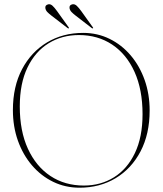

<svg xmlns="http://www.w3.org/2000/svg" viewBox="-20 -863 756 893"><path d="M367 -710Q433 -710 489.2 -682.5Q545.5 -655 587.5 -605.8Q629.5 -556.5 652.8 -490.8Q676 -425 676 -349Q676 -240 633.8 -159.2Q591.5 -78.5 517.8 -34.2Q444 10 350 10Q283.5 10 227 -17.5Q170.5 -45 128.5 -94.2Q86.5 -143.5 63.2 -209Q40 -274.5 40 -351Q40 -460.5 82.5 -541Q125 -621.5 198.8 -665.8Q272.5 -710 367 -710ZM643 -332Q643 -446 605.8 -528.5Q568.5 -611 501.8 -655.5Q435 -700 347 -700Q268 -700 205.8 -661.5Q143.5 -623 107.8 -549Q72 -475 72 -368Q72 -253.5 109.8 -171.2Q147.5 -89 214.5 -44.5Q281.5 0 370 0Q448.5 0 510.2 -38.5Q572 -77 607.5 -151.2Q643 -225.5 643 -332ZM246 -810.5 299 -736.5Q301.5 -733.5 300.5 -731.5Q299 -730 295 -732L218.5 -791Q207.5 -799.5 200.2 -807Q193 -814.5 191 -824.5Q188.5 -839.5 205 -843Q215 -845 224.8 -835.8Q234.5 -826.5 246 -810.5ZM358.5 -810.5 411.5 -736.5Q414 -733.5 413 -731.5Q411.5 -730 407.5 -732L331 -791Q320 -799.5 312.8 -807Q305.5 -814.5 303.5 -824.5Q301 -840 317 -843Q327.5 -845 337.2 -835.8Q347 -826.5 358.5 -810.5Z"/></svg>

Font: Fraunces 144pt S000 Thin
Style: Regular
Weight: 100
Version: Version 1.000; ttfautohint (v1.8.3)